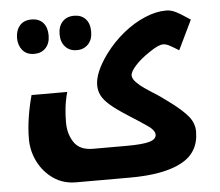

<svg xmlns="http://www.w3.org/2000/svg" viewBox="-53 -590 1019 890"><g transform="rotate(-5 456.0 -145.0)"><path d="M266 240Q206 240 161 209Q116 178 90.5 128Q65 78 65 21Q65 -26 73 -78Q81 -130 95 -181H261Q250 -140 246.5 -106Q243 -72 243 -41Q243 14 269.5 53Q296 92 357 92H514Q589 92 620.5 82.5Q652 73 652 52Q652 41 642.5 29.5Q633 18 622 11Q612 4 588 -12Q564 -28 529 -50Q479 -82 451.5 -106Q424 -130 413 -152Q402 -174 402 -200Q402 -258 461 -340Q501 -394 550 -433.5Q599 -473 651 -495Q703 -517 750 -517Q772 -517 794.5 -506Q817 -495 861 -465L795 -328Q773 -342 755 -352Q737 -362 723 -362Q713 -362 697.5 -355.5Q682 -349 659 -333Q616 -305 590.5 -276.5Q565 -248 565 -231Q565 -216 582 -198.5Q599 -181 621.5 -166Q644 -151 658 -142Q675 -132 693 -119Q711 -106 738 -86Q791 -46 815.5 -15Q840 16 840 54Q840 151 757 195.5Q674 240 516 240ZM125 -370Q89 -370 70 -393Q51 -416 51 -450Q51 -485 70 -507.5Q89 -530 125 -530Q160 -530 179 -508.5Q198 -487 198 -450Q198 -413 178 -391.5Q158 -370 125 -370ZM323 -370Q289 -370 269 -392Q249 -414 249 -450Q249 -487 269 -508.5Q289 -530 323 -530Q357 -530 376.5 -509Q396 -488 396 -450Q396 -413 375.5 -391.5Q355 -370 323 -370Z"/></g></svg>

Font: Noto Kufi Arabic Black
Style: Regular
Weight: 900
Designer: Monotype Design Team, David Williams, Khaled Hosny
Foundry: Google LLC
Version: Version 2.109; ttfautohint (v1.8.4.7-5d5b)